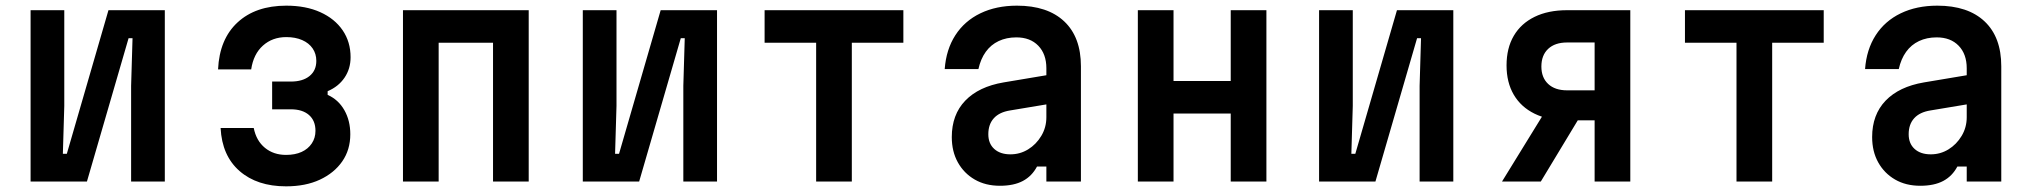

<svg xmlns="http://www.w3.org/2000/svg" viewBox="-20 -641 7190 678"><path d="M88 0V-605H207V-267L202 -98H216L363 -605H562V0H443V-338L448 -506H434L287 0Z M990 17Q888 17 826 -37Q764 -91 759 -189H876Q885 -144 915.5 -119Q946 -94 990 -94Q1022 -94 1045 -104.5Q1068 -115 1081 -134.5Q1094 -154 1094 -179Q1094 -215 1071 -235Q1048 -255 1007 -255H941V-353H1007Q1049 -353 1073 -372.5Q1097 -392 1097 -426Q1097 -451 1084 -470Q1071 -489 1047 -499.5Q1023 -510 991 -510Q942 -510 908.5 -480Q875 -450 867 -396H750Q755 -503 819 -562Q883 -621 991 -621Q1060 -621 1111 -598Q1162 -575 1190 -534Q1218 -493 1218 -439Q1218 -398 1196.5 -366.5Q1175 -335 1137 -319V-306Q1175 -289 1196 -252Q1217 -215 1217 -167Q1217 -112 1188.5 -71Q1160 -30 1109.5 -6.5Q1059 17 990 17Z M1403 0V-605H1847V0H1721V-490H1529V0Z M2038 0V-605H2157V-267L2152 -98H2166L2313 -605H2512V0H2393V-338L2398 -506H2384L2237 0Z M2862 0V-490H2680V-605H3170V-490H2988V0Z M3685 -377V-274L3547 -251Q3509 -245 3489.5 -223.5Q3470 -202 3470 -167Q3470 -134 3491 -115Q3512 -96 3548 -96Q3582 -96 3610.5 -113.5Q3639 -131 3657 -161Q3675 -191 3675 -227V-400Q3675 -450 3646.5 -479.5Q3618 -509 3569 -509Q3534 -509 3506.5 -496Q3479 -483 3461 -458Q3443 -433 3435 -397H3316Q3321 -466 3353.5 -516.5Q3386 -567 3442 -594Q3498 -621 3571 -621Q3679 -621 3738 -565.5Q3797 -510 3797 -407V0H3675V-53H3642Q3624 -19 3592 -2Q3560 15 3511 15Q3460 15 3422 -7Q3384 -29 3362.5 -67.5Q3341 -106 3341 -157Q3341 -236 3388.5 -285.5Q3436 -335 3524 -350Z M3998 0V-605H4124V-355H4326V-605H4452V0H4326V-240H4124V0Z M4638 0V-605H4757V-267L4752 -98H4766L4913 -605H5112V0H4993V-338L4998 -506H4984L4837 0Z M5611 0V-216H5514Q5447 -216 5399 -239.5Q5351 -263 5325.5 -306.5Q5300 -350 5300 -410Q5300 -471 5325.5 -514.5Q5351 -558 5399 -581.5Q5447 -605 5514 -605H5737V0ZM5284 0 5441 -255H5575L5421 0ZM5514 -322H5611V-491H5514Q5471 -491 5447 -468.5Q5423 -446 5423 -406Q5423 -367 5447 -344.5Q5471 -322 5514 -322Z M6112 0V-490H5930V-605H6420V-490H6238V0Z M6935 -377V-274L6797 -251Q6759 -245 6739.5 -223.5Q6720 -202 6720 -167Q6720 -134 6741 -115Q6762 -96 6798 -96Q6832 -96 6860.5 -113.5Q6889 -131 6907 -161Q6925 -191 6925 -227V-400Q6925 -450 6896.5 -479.5Q6868 -509 6819 -509Q6784 -509 6756.5 -496Q6729 -483 6711 -458Q6693 -433 6685 -397H6566Q6571 -466 6603.5 -516.5Q6636 -567 6692 -594Q6748 -621 6821 -621Q6929 -621 6988 -565.5Q7047 -510 7047 -407V0H6925V-53H6892Q6874 -19 6842 -2Q6810 15 6761 15Q6710 15 6672 -7Q6634 -29 6612.5 -67.5Q6591 -106 6591 -157Q6591 -236 6638.5 -285.5Q6686 -335 6774 -350Z"/></svg>

Font: Martian Mono SemiCondensed Medium
Style: Regular
Weight: 500
Width: 4
Designer: Roman Shamin
Foundry: Evil Martians
Version: Version 1.000